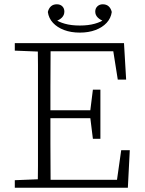

<svg xmlns="http://www.w3.org/2000/svg" viewBox="-20 -875 676 895"><path d="M49 0V-35L174 -40H182V0ZM156 0Q157 -51 157 -102Q157 -153 157 -204.5Q157 -256 157 -307V-367Q157 -418 157 -469.5Q157 -521 157 -572Q157 -623 156 -674H216Q216 -623 215.5 -572Q215 -521 215 -468.5Q215 -416 215 -361V-319Q215 -262 215 -208Q215 -154 215.5 -102.5Q216 -51 216 0ZM186 0V-37H548L522 -13L545 -175H585L576 0ZM187 -324V-361H423V-324ZM413 -228 400 -333V-353L413 -457H448V-228ZM49 -639V-674H182V-634H174ZM529 -504 504 -662 533 -636H186V-674H558L568 -504ZM352 -723Q311 -723 279 -735Q247 -747 227 -768.5Q207 -790 203 -819Q207 -836 217.5 -845.5Q228 -855 245 -855Q261 -855 270.5 -845.5Q280 -836 280 -821Q280 -805 269 -793.5Q258 -782 239 -776L236 -786Q252 -773 282 -764.5Q312 -756 352 -756Q392 -756 422 -764.5Q452 -773 468 -786L465 -776Q447 -782 435.5 -793.5Q424 -805 424 -821Q424 -836 434 -845.5Q444 -855 459 -855Q476 -855 486.5 -845.5Q497 -836 501 -819Q497 -790 477 -768.5Q457 -747 425 -735Q393 -723 352 -723Z"/></svg>

Font: Source Serif 4 Light
Style: Regular
Weight: 300
Designer: Frank Grießhammer
Foundry: Adobe Systems Incorporated
Version: Version 4.004;hotconv 1.0.116;makeotfexe 2.5.65601